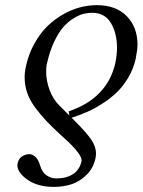

<svg xmlns="http://www.w3.org/2000/svg" viewBox="-20 -462 557 750"><path d="M259.8 -2 274.9 13.2Q317.9 56.2 336.4 83.3Q355 110.4 355 138.2Q355 148.4 352.1 160.2Q343.3 196.8 317.4 221.7Q291.5 247.1 259.5 257.6Q227.5 268.1 190.9 268.1Q127.4 268.1 87.6 240.2Q47.9 212.4 47.9 183.1Q47.9 182.1 48.3 179.7Q48.8 177.2 48.8 175.8Q53.2 156.7 67.1 148.4Q81.1 140.1 95.2 140.1Q105.5 140.1 117.2 149.7Q128.9 159.2 136.2 183.1Q144 210.4 161.4 222.7Q178.7 234.9 200.2 234.9Q239.3 234.9 264.9 218.3Q290.5 201.7 297.9 169.9Q298.8 168 298.8 165Q298.8 153.3 285.9 135.5Q272.9 117.7 259.3 104.5Q249.5 94.2 219.2 66.9Q184.1 34.7 161.6 11Q139.2 -12.7 117.7 -41.5Q96.2 -70.3 86.2 -99.6Q76.2 -128.9 76.2 -160.2Q76.2 -180.7 82 -206.1Q92.8 -253.9 115.2 -293Q137.2 -332.5 165 -359.6Q192.9 -386.7 225.8 -405.5Q258.8 -424.3 292 -433.1Q325.2 -441.9 357.9 -441.9Q433.1 -441.9 475.1 -398.9Q517.1 -356 517.1 -287.1Q517.1 -268.6 509.8 -231Q501 -192.4 481 -158.7Q460.9 -125 436.3 -101.3Q411.6 -77.6 380.1 -57.4Q348.6 -37.1 320.1 -24.7Q291.5 -12.2 259.8 -2ZM237.8 -23.9 251 -11.2 248 -26.9Q397.9 -77.6 430.2 -213.9Q437 -247.1 437 -274.9Q437 -332.5 413.1 -372.3Q389.2 -412.1 339.8 -412.1Q322.8 -412.1 305.4 -407.7Q288.1 -403.3 266.8 -390.1Q245.6 -377 227.3 -356.2Q209 -335.4 191.9 -299.6Q174.8 -263.7 164.1 -216.8Q160.2 -203.6 160.2 -183.1Q160.2 -147 173.8 -110.1Q187.5 -73.2 212.9 -48.8Z"/></svg>

Font: Linux Libertine G
Style: Italic
Weight: 400
Italic angle: -12°
Designer: Philipp H. Poll
Foundry: Philipp H. Poll
Version: Version 5.1.3